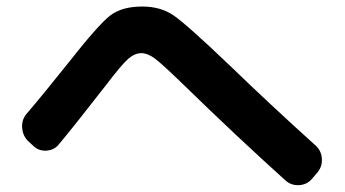

<svg xmlns="http://www.w3.org/2000/svg" viewBox="-20 -633 1040 579"><path d="M80.1 -193.4 65.4 -207Q48.8 -222.7 46.9 -247.1Q44.9 -271.5 59.6 -289.1Q111.3 -349.6 183.6 -440.4Q277.3 -559.6 312.5 -586.4Q347.7 -613.3 409.2 -613.3Q463.9 -613.3 502.9 -586.9Q542 -560.5 672.9 -435.5Q793.9 -318.4 932.6 -193.4Q949.2 -177.7 950.7 -154.3Q952.1 -130.9 937.5 -113.3L920.9 -93.8Q906.2 -76.2 882.3 -74.7Q858.4 -73.2 840.8 -88.9Q692.4 -222.7 537.1 -374Q467.8 -441.4 446.3 -457Q424.8 -472.7 406.2 -472.7Q386.7 -472.7 367.2 -456.1Q347.7 -439.5 297.9 -374Q202.1 -251 157.2 -197.3Q142.6 -179.7 119.1 -178.7Q95.7 -177.7 80.1 -193.4Z"/></svg>

Font: Rounded Mgen+ 1mn bold
Style: Bold
Weight: 700
Designer: [Source Han Sans]
Ryoko NISHIZUKA  (kana & ideographs); Paul D. Hunt (Latin, Greek & Cyrillic); Wenlong ZHANG  (bopomofo
Version: Version 1.059.20150602